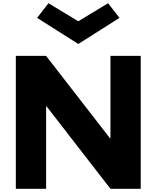

<svg xmlns="http://www.w3.org/2000/svg" viewBox="-20 -1172 972 1192"><path d="M280.9 -1152 210.3 -1061 466 -899 721.7 -1061 651.1 -1152 466 -1040ZM266.3 -512H268.8L665.7 0H853.7V-825H665.7V-313H663.2L266.3 -825H78.3V0H266.3Z"/></svg>

Font: Hussar
Style: BdSuprExt
Weight: 700
Foundry: Cannot Into Space Fonts
Version: Version 2.00